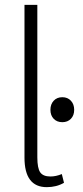

<svg xmlns="http://www.w3.org/2000/svg" viewBox="-20 -762 341 792"><path d="M81 -112V-742H134V-113Q134 -68 146 -51Q158 -34 188 -34Q211 -34 235 -44L244 -8Q213 10 173 10Q81 10 81 -112ZM188 -309Q188 -332 201.5 -346.5Q215 -361 237 -361Q259 -361 272.5 -346.5Q286 -332 286 -309Q286 -286 272.5 -272Q259 -258 237 -258Q215 -258 201.5 -272Q188 -286 188 -309Z"/></svg>

Font: Sarabun ExtraLight
Style: Regular
Weight: 275
Designer: Suppakit Chalermlarp | Katatrad Co.,Ltd.
Foundry: Cadson Demak Co.,Ltd.
Version: Version 1.000; ttfautohint (v1.6)